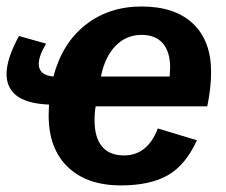

<svg xmlns="http://www.w3.org/2000/svg" viewBox="-23 -558 691 588"><path d="M270 -232.4Q266.6 -215.3 266.6 -189Q266.6 -137.2 289.3 -109.6Q312 -82 356.4 -82Q392.6 -82 418.5 -102.5Q444.3 -123 460.4 -164.6L580.1 -128.4Q544.9 -51.8 490.5 -21Q436 9.8 347.2 9.8Q243.2 9.8 184.6 -46.6Q126 -103 126 -204.1Q126.5 -212.4 126.5 -220.9Q126.5 -229.5 127 -237.8L117.2 -238.3Q57.1 -242.2 27.1 -265.6Q-2.9 -289.1 -2.9 -331.5Q-2.9 -378.4 35.2 -447.8L118.2 -424.3Q95.7 -386.7 95.7 -362.3Q95.7 -327.6 140.6 -323.7Q167.5 -425.8 239 -481.9Q310.5 -538.1 410.6 -538.1Q512.7 -538.1 568.1 -485.6Q623.5 -433.1 623.5 -337.4Q623.5 -289.1 611.8 -232.4ZM286.1 -323.7H496.6L498 -351.1Q498 -399.4 475.6 -425.3Q453.1 -451.2 410.6 -451.2Q363.8 -451.2 331.1 -417.7Q298.3 -384.3 286.1 -323.7Z"/></svg>

Font: Arimo
Style: Italic
Weight: 400
Italic angle: -12°
Designer: Steve Matteson
Foundry: Monotype Imaging Inc.
Version: Version 1.33